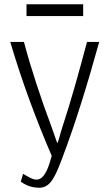

<svg xmlns="http://www.w3.org/2000/svg" viewBox="-20 -724 514 898"><path d="M222 5C210 47 192 116 151 116C132 116 114 104 88 89L77 126C94 136 117 154 165 154C217 154 240 97 269 21C334 -149 391 -337 444 -528H387C348 -382 314 -258 270 -124C262 -101 252 -55 248 -55C242 -68 234 -96 223 -125C171 -264 125 -403 92 -528H28C80 -351 148 -166 222 5ZM369 -649V-704H104V-649Z"/></svg>

Font: Repo Light
Style: Regular
Weight: 300
Designer: Stefan Peev
Foundry: Context Ltd
Version: Version 001.502